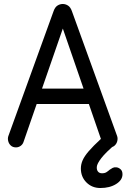

<svg xmlns="http://www.w3.org/2000/svg" viewBox="-20 -730 635 964"><path d="M60 10Q44 10 34 0.5Q24 -9 21 -22.5Q18 -36 22 -47L249 -674Q256 -694 268.5 -702Q281 -710 295 -710Q309 -710 321.5 -702Q334 -694 341 -674L568 -47Q572 -36 569 -22.5Q566 -9 556 0.5Q546 10 530 10Q517 10 506.5 2.5Q496 -5 492 -17L285 -617H306L98 -17Q94 -5 83.5 2.5Q73 10 60 10ZM122 -208V-285H464V-208ZM484 214Q442 214 414 186Q386 158 386 116Q386 95 395 74.5Q404 54 426 28.5Q448 3 487 -33L562 -8Q511 35 489 63.5Q467 92 466 108Q465 123 472 131.5Q479 140 492 140Q506 140 514.5 134.5Q523 129 531 122Q538 117 545.5 113Q553 109 564 110Q575 111 585 119.5Q595 128 595 145Q595 174 563 194Q531 214 484 214Z"/></svg>

Font: National Park
Style: Regular
Weight: 400
Designer: Andrea Herstowski, Ben Hoepner
Version: Version 1.009